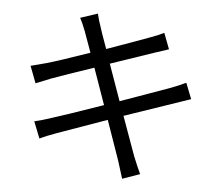

<svg xmlns="http://www.w3.org/2000/svg" viewBox="-56 -852 1112 961"><g transform="rotate(-5 500.0 -371.0)"><path d="M897.9 -320.8 553.2 -267.1 588.9 -61Q603 4.9 610.8 30.8L519 45.9Q509.8 -28.8 506.8 -47.9L473.1 -253.9Q434.1 -248 212.9 -210Q155.8 -200.2 124 -190.9L106 -278.8Q146 -280.8 193.8 -288.1Q244.1 -293.9 460.9 -329.1L429.2 -520Q277.8 -497.1 210 -484.9L128.9 -467.8L111.8 -557.1L194.8 -564Q252 -569.8 416 -596.2Q400.9 -680.2 397 -706.1Q388.2 -751 379.9 -774.9L470.2 -788.1Q472.2 -752.9 478 -719.2Q479 -705.1 496.1 -607.9Q686 -640.1 721.2 -647Q762.2 -653.8 793 -663.1L809.1 -579.1Q797.9 -578.1 737.8 -568.8L507.8 -533.2L540 -341.8Q667 -362.8 793 -384.8Q844.2 -394 880.9 -404.8Z"/></g></svg>

Font: Black Ops One [rus by aLiNcE]
Style: Regular
Weight: 400
Designer: James Grieshaber
Foundry: James Grieshaber
Version: Version 1.002;May 25, 2024;FontCreator 13.0.0.2680 64-bit